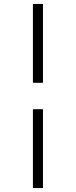

<svg xmlns="http://www.w3.org/2000/svg" viewBox="-20 -756 385 974"><path d="M198 -336V-736H147V-336ZM198 198V-202H147V198Z"/></svg>

Font: Veleka
Style: Bold Italic
Weight: 700
Italic angle: -12°
Designer: Stefan Peev, Context Ltd, 2016; SIL International, 1997-2014.
Foundry: Stefan Peev, Context Ltd, 2016
Version: Version 5.000